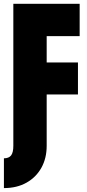

<svg xmlns="http://www.w3.org/2000/svg" viewBox="-31 -879 450 995"><path d="M-10.7 95.7V-58.6Q15.1 -58.6 26.6 -73.7Q38.1 -88.9 38.1 -123V-859.4H381.8V-691.9H210.9V-555.2H373V-389.6H210.9V-123Q210.9 -59.1 183.6 -9.8Q156.2 39.6 106.4 67.6Q56.6 95.7 -10.7 95.7Z"/></svg>

Font: webenart
Style: Regular
Weight: 400
Designer: Vernon Adams
Foundry: Vernon Adams
Version: Version 2.116; ttfautohint (v1.8.3)